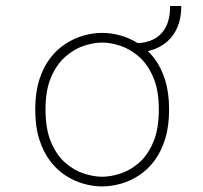

<svg xmlns="http://www.w3.org/2000/svg" viewBox="-20 -624 690 654"><path d="M328 11Q297.5 11 265.8 2.2Q234 -6.5 204.2 -25.5Q174.5 -44.5 151 -75.2Q127.5 -106 113.8 -149.5Q100 -193 100 -251Q100 -308.5 113.8 -352Q127.5 -395.5 151 -426Q174.5 -456.5 204.2 -475.5Q234 -494.5 265.8 -503.2Q297.5 -512 328 -512Q358.5 -512 390.2 -503.2Q422 -494.5 451.8 -475.5Q481.5 -456.5 505 -426Q528.5 -395.5 542.2 -352Q556 -308.5 556 -251Q556 -193 542.2 -149.5Q528.5 -106 505 -75.2Q481.5 -44.5 451.8 -25.5Q422 -6.5 390.2 2.2Q358.5 11 328 11ZM328 -22Q357 -22 390.2 -32.8Q423.5 -43.5 453.2 -69.2Q483 -95 502 -139.5Q521 -184 521 -251Q521 -317 502 -361Q483 -405 453.2 -431Q423.5 -457 390.2 -468Q357 -479 328 -479Q299 -479 265.8 -468Q232.5 -457 202.8 -431Q173 -405 154 -361Q135 -317 135 -251Q135 -184 154 -139.5Q173 -95 202.8 -69.2Q232.5 -43.5 265.8 -32.8Q299 -22 328 -22ZM443.5 -445.5V-477Q477 -477 503.2 -490.2Q529.5 -503.5 544.5 -531.5Q559.5 -559.5 559.5 -603.5H597.5Q597.5 -562.5 585 -532.8Q572.5 -503 551 -483.8Q529.5 -464.5 501.8 -455Q474 -445.5 443.5 -445.5Z"/></svg>

Font: Trispace Thin Thin
Style: Regular
Weight: 250
Version: Version 1.210